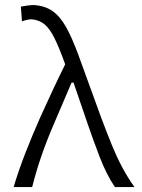

<svg xmlns="http://www.w3.org/2000/svg" viewBox="-20 -762 578 782"><path d="M35.5 0Q55.5 -67.5 84.2 -141Q113 -214.5 143 -282Q166 -333 192 -388.8Q218 -444.5 245.5 -500Q221.5 -567 202.2 -606Q183 -645 161.5 -662.8Q140 -680.5 109 -683.5Q92 -683.5 69.5 -675L65 -735Q77.5 -737.5 92.2 -739.5Q107 -741.5 120 -741.5Q163.5 -738 193.8 -717Q224 -696 248.5 -652.8Q273 -609.5 299 -539L391.5 -284.5Q416.5 -218 436 -170.2Q455.5 -122.5 476.8 -82.5Q498 -42.5 527.5 0H448Q413.5 -51.5 386.2 -122.2Q359 -193 336.5 -259L279.5 -425.5H271.5L199 -256Q170.5 -190 148.8 -127Q127 -64 111 0Z"/></svg>

Font: Commissioner Flair Light
Style: Regular
Weight: 300
Designer: Kostas Bartsokas
Foundry: Kostas Bartsokas
Version: Version 1.000; ttfautohint (v1.8.3)